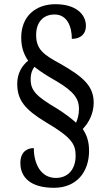

<svg xmlns="http://www.w3.org/2000/svg" viewBox="-20 -780 507 914"><path d="M237 114C346 114 404 37 404 -62C404 -108 392 -139 374 -166C402 -195 426 -239 426 -291C426 -370 377 -414 266 -477C191 -518 152 -543 152 -613C152 -675 186 -711 240 -711C300 -711 322 -653 322 -595C365 -595 389 -619 389 -657C389 -713 340 -760 244 -760C149 -760 81 -702 81 -601C81 -552 95 -519 114 -491C84 -467 62 -430 62 -381C62 -304 98 -259 197 -199C323 -125 340 -93 340 -38C340 22 307 67 246 67C173 67 141 -2 141 -75C110 -75 77 -58 77 -4C77 64 125 114 237 114ZM342 -196C323 -213 292 -238 250 -264C154 -321 126 -348 126 -402C126 -430 134 -450 144 -462C173 -438 208 -417 248 -394C337 -342 356 -306 356 -261C356 -235 349 -211 342 -196Z"/></svg>

Font: Noto Serif Sinhala Condensed Medium
Style: Regular
Weight: 500
Width: 3
Designer: Jelle Bosma - Monotype Design Team
Foundry: Monotype Imaging Inc.
Version: Version 2.007